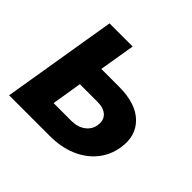

<svg xmlns="http://www.w3.org/2000/svg" viewBox="-135 -703 860 860"><g transform="rotate(45 295.0 -273.0)"><path d="M226.1 -375.5H337.9Q445.8 -375.5 498 -323.7Q550.3 -272 536.1 -187.5Q526.9 -131.8 492.4 -89.6Q458 -47.4 402.6 -23.7Q347.2 0 275.4 0H17.6L107.9 -545.9H254.4ZM206.5 -259.3 183.1 -116.2H294.9Q335 -116.2 361.3 -135.5Q387.7 -154.8 392.6 -186Q398.4 -219.2 378.4 -239.3Q358.4 -259.3 318.4 -259.3Z"/></g></svg>

Font: Inter
Style: Bold Italic
Weight: 700
Italic angle: -9.39999°
Designer: Rasmus Andersson
Foundry: rsms
Version: Version 4.001;git-9221beed3